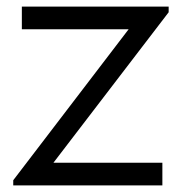

<svg xmlns="http://www.w3.org/2000/svg" viewBox="-20 -560 570 580"><path d="M20 0H470.5V-68.5H141.5L489.5 -523V-540H46V-471.5H368.5L20 -15.5Z"/></svg>

Font: Eudonet
Style: Regular
Weight: 400
Designer: Mikhail Sharanda
Foundry: Mikhail Sharanda
Version: Version 4.503;Glyphs 3.1.2 (3151)